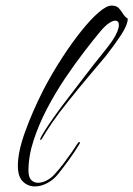

<svg xmlns="http://www.w3.org/2000/svg" viewBox="-20 -650 478 688"><path d="M105 18Q80 18 62 0.5Q44 -17 44 -56Q44 -106 70 -178Q96 -250 136 -329Q167 -388 202 -442Q237 -496 271 -538.5Q305 -581 333.5 -605.5Q362 -630 380 -630Q397 -630 405.5 -621Q414 -612 420.5 -601Q427 -590 438 -583Q437 -560 414 -525Q391 -490 359 -449Q338 -424 299.5 -378.5Q261 -333 223 -285Q192 -247 168 -212Q144 -177 131 -154Q127 -147 125 -149Q123 -151 125 -155Q135 -175 156.5 -206.5Q178 -238 205 -274Q232 -310 258 -343.5Q284 -377 303 -402Q322 -427 329 -435Q344 -454 358 -471.5Q372 -489 383 -505Q395 -523 400.5 -537Q406 -551 406 -560Q406 -576 393 -576Q384 -576 370.5 -567Q357 -558 340 -538Q315 -508 281.5 -464.5Q248 -421 213 -369Q178 -317 148.5 -260.5Q119 -204 100.5 -147.5Q82 -91 82 -39Q82 -15 92 -5Q102 5 116 5Q131 5 147.5 -3.5Q164 -12 175 -25Q192 -43 208.5 -65Q225 -87 238.5 -106.5Q252 -126 258 -136Q261 -141 264 -141Q269 -141 264 -133Q248 -106 226.5 -76.5Q205 -47 188 -26Q172 -6 149.5 6Q127 18 105 18Z"/></svg>

Font: The Nautigal
Style: Regular
Weight: 400
Designer: Robert E. Leuschke
Foundry: Robert E. Leuschke
Version: Version 1.100; ttfautohint (v1.8.3)